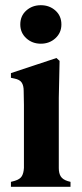

<svg xmlns="http://www.w3.org/2000/svg" viewBox="-20 -718 314 738"><path d="M137 -550Q104 -550 81 -571Q58 -592 58 -624Q58 -657 81 -677.5Q104 -698 137 -698Q170 -698 193 -677.5Q216 -657 216 -624Q216 -592 193 -571Q170 -550 137 -550ZM22 0V-19L37 -23Q57 -29 64 -41Q71 -53 72 -73V-257Q72 -288 72 -314.5Q72 -341 71 -369Q71 -389 63.5 -400.5Q56 -412 36 -416L22 -419V-437L197 -495L209 -484L206 -342V-72Q206 -52 213.5 -40Q221 -28 240 -22L251 -19V0Z"/></svg>

Font: DM Serif Text
Style: Regular
Weight: 400
Designer: Colophon Foundry, Frank Grießhammer
Foundry: Colophon Foundry
Version: Version 5.200; ttfautohint (v1.8.3)